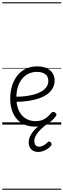

<svg xmlns="http://www.w3.org/2000/svg" viewBox="-20 -1111 566 1712"><path d="M293 18Q219 18 169.5 -15Q120 -48 95.5 -104Q71 -160 71 -229Q71 -294 88 -347.5Q105 -401 136.5 -439.5Q168 -478 212 -498.5Q256 -519 311 -519Q365 -519 399 -502Q433 -485 450 -456.5Q467 -428 467 -393Q467 -355 450 -324.5Q433 -294 402 -271.5Q371 -249 328 -234Q285 -219 232 -211Q179 -203 120 -203V-249Q165 -248 207.5 -253.5Q250 -259 287 -269.5Q324 -280 352 -297Q380 -314 395.5 -337Q411 -360 411 -390Q411 -430 383.5 -450Q356 -470 307 -470Q272 -470 239.5 -456Q207 -442 181.5 -413.5Q156 -385 141 -342Q126 -299 126 -240Q126 -168 149 -122Q172 -76 210.5 -53.5Q249 -31 296 -31Q335 -31 360.5 -42Q386 -53 404.5 -70Q423 -87 439 -106Q448 -114 455.5 -113.5Q463 -113 472 -107Q480 -101 483 -93Q486 -85 479 -77Q463 -53 436.5 -31Q410 -9 374 4.5Q338 18 293 18ZM321 244Q284 244 260 222Q236 200 236 157Q236 132 246 109Q256 86 273.5 63.5Q291 41 315.5 20Q340 -1 370 -23H414V-17Q391 0 368 20Q345 40 326.5 60.5Q308 81 297 102.5Q286 124 286 145Q286 171 297 184Q308 197 328 197Q344 197 364 188Q384 179 404 158Q410 151 417 150.5Q424 150 430 156Q438 163 439.5 171Q441 179 436 187Q423 204 403 217Q383 230 361.5 237Q340 244 321 244ZM0 571H526V581H0ZM0 -20H526V0H0ZM0 -505H526V-500H0ZM0 -1091H526V-1081H0Z"/></svg>

Font: Playwrite PT Guides
Style: Regular
Weight: 400
Designer: Veronika Burian, José Scaglione
Foundry: TypeTogether
Version: Version 1.003